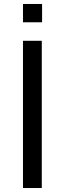

<svg xmlns="http://www.w3.org/2000/svg" viewBox="-20 -945 326 965"><path d="M190 -740V0H95.5V-740ZM95.5 -925H191.5V-833H95.5Z"/></svg>

Font: 1883 Sans
Style: Regular
Weight: 400
Designer: 1883 Sans project is a fork of Public Sans.
Version: Version 1.009